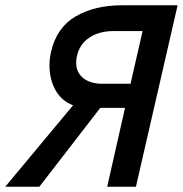

<svg xmlns="http://www.w3.org/2000/svg" viewBox="-59 -710 696 731"><path d="M349.1 1 417 -299.3H322.8L90.8 1H-39.1L219.2 -309.1Q175.3 -325.7 152.3 -366.9Q129.4 -408.2 129.4 -460.9Q129.4 -487.3 135.3 -512.7Q156.7 -605.5 229.2 -647.7Q301.8 -689.9 405.3 -689.9H617.2L458.5 1ZM483.9 -591.8H374.5Q318.8 -591.8 281.7 -567.1Q244.6 -542.5 234.4 -498.5Q231 -484.9 231 -471.7Q231 -435.5 255.9 -414.3Q280.8 -393.1 324.7 -391.1H438Z"/></svg>

Font: Acari Sans SemiBold
Style: Italic
Weight: 600
Italic angle: -13°
Designer: Alfredo Marco Pradil and Stefan Peev
Foundry: Hanken Design Co.
Version: Version 1.045;January 11, 2019;FontCreator 11.5.0.2425 64-bi